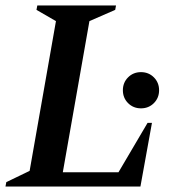

<svg xmlns="http://www.w3.org/2000/svg" viewBox="-27 -680 633 700"><path d="M-7 0 -4 -16 81 -57 177 -603 106 -644 109 -660H396L393 -644L299 -603L202 -52H405L511 -232H527L485 0ZM487 -285Q459 -285 440 -304Q421 -323 421 -351Q421 -379 440 -398Q459 -417 487 -417Q515 -417 534 -398Q553 -379 553 -351Q553 -323 534 -304Q515 -285 487 -285Z"/></svg>

Font: Spectral SemiBold
Style: Italic
Weight: 600
Italic angle: -10°
Designer: Jean-Baptiste Levee
Foundry: Production Type
Version: Version 2.001